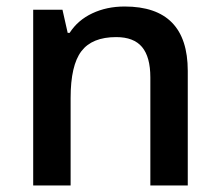

<svg xmlns="http://www.w3.org/2000/svg" viewBox="-20 -570 675 590"><path d="M363 -550Q308 -550 263.5 -529Q219 -508 194 -469H188L172 -540H82V0H197V-269Q197 -369 230 -412.5Q263 -456 337 -456Q391 -456 416.5 -425.5Q442 -395 442 -332V0H557V-352Q557 -550 363 -550Z"/></svg>

Font: OpenSansMMV
Style: Semibold
Weight: 600
Designer: Steve Matteson
Foundry: Ascender Corporation
Version: Version 6.000